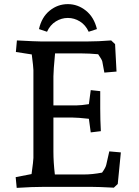

<svg xmlns="http://www.w3.org/2000/svg" viewBox="-20 -906 672 931"><path d="M56 -47 133 -62Q142 -127 142 -140V-566Q142 -580 134 -642L57 -654L62 -710Q155 -705 178 -705H405Q456 -705 519 -710L538 -692L545 -559L486 -554L476 -608Q474 -617 456 -643Q412 -647 376 -647H247Q239 -563 239 -536V-395H352Q373 -395 411 -401L420 -469L466 -464V-380Q466 -326 469 -270L420 -264L411 -330Q357 -336 332 -336H239V-170Q239 -120 246 -60H388Q428 -60 475 -69Q492 -93 495 -106L510 -172L566 -167L551 -14L532 4Q456 0 418 0H197Q136 0 61 5ZM309 -819Q278 -819 250.5 -802Q223 -785 208 -752L169 -765Q182 -823 221 -854.5Q260 -886 309 -886Q357 -886 396.5 -854.5Q436 -823 450 -765L410 -752Q395 -785 367.5 -802Q340 -819 309 -819Z"/></svg>

Font: Andada Pro Medium
Style: Regular
Weight: 500
Designer: Carolina Giovagnoli
Foundry: Huerta Tipografica
Version: Version 3.005; ttfautohint (v1.8.4)